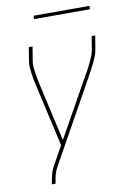

<svg xmlns="http://www.w3.org/2000/svg" viewBox="-97 -749 694 1014"><g transform="rotate(-10 250.0 -242.0)"><path d="M97 205 98 198Q102 175 107.5 153Q113 131 125 110L181 9L105 -326Q101 -342 98 -358Q95 -374 93 -390Q91 -406 89.5 -423Q88 -440 91 -457L103 -530H123L111 -457Q108 -440 109 -424Q110 -408 112.5 -392Q115 -376 118 -360.5Q121 -345 124 -330L195 -16L373 -334Q382 -349 390 -364Q398 -379 405 -394Q412 -409 418.5 -425Q425 -441 428 -457L440 -530H459L447 -457Q444 -439 437.5 -422.5Q431 -406 423.5 -390Q416 -374 407.5 -358Q399 -342 390 -326L142 119Q131 138 126 158Q121 178 118 198L116 205ZM156 -671V-689H456V-671Z"/></g></svg>

Font: Iosevka Curly Thin Oblique
Style: Regular
Weight: 100
Italic angle: -9°
Monospace: yes
Designer: Belleve Invis
Foundry: Belleve Invis
Version: Version 11.1.0; ttfautohint (v1.8.3)